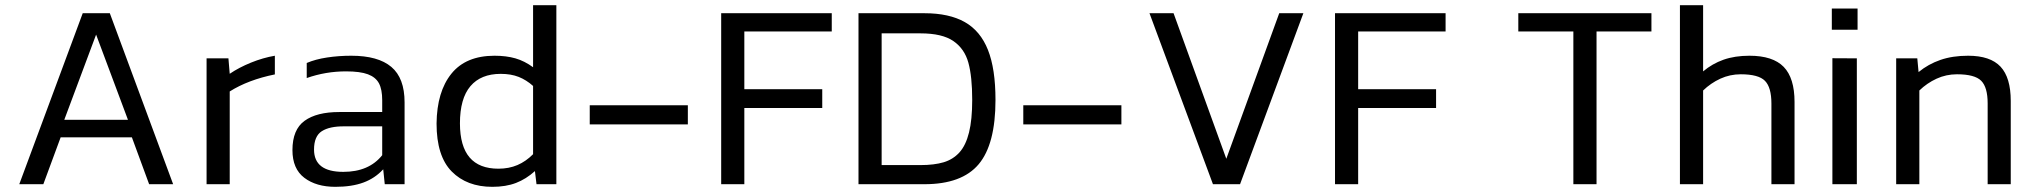

<svg xmlns="http://www.w3.org/2000/svg" viewBox="-20 -709 7829 739"><path d="M146.8 0 213.5 -180.5H487.6L554 0H646.4L402.7 -658.1H298.4L54.2 0ZM349.9 -575.8 472.5 -247.9H227.4Z M864.2 0V-357Q935.5 -401.9 1037.9 -422.6V-494.5Q992.5 -486.8 946.1 -468Q899.8 -449.2 864.2 -425L859.2 -484.4H775.1V0Z M1455 -57.4 1460.9 0H1537.2V-315Q1537.2 -408.6 1486.2 -451.5Q1435.3 -494.5 1332 -494.5Q1283.5 -494.5 1238.8 -487.7Q1194.2 -481 1160.6 -466.6V-408.6Q1233.5 -434.3 1311.8 -434.3Q1366.2 -434.3 1396.1 -423.1Q1426.1 -411.8 1438.6 -388.3Q1451.1 -364.8 1451.1 -323.4V-277.8H1285.8Q1198.9 -277.8 1152.3 -244Q1105.6 -210.2 1105.6 -131.2Q1105.6 -59.3 1151.4 -24.6Q1197.1 10.1 1270.6 10.1Q1333.7 10.1 1378.4 -6.3Q1423.2 -22.7 1455 -57.4ZM1188.7 -133.3Q1188.7 -184.9 1218.7 -204.1Q1248.6 -223.2 1305.3 -222.7H1451.1V-111.7Q1400.1 -47.5 1301.3 -47.5Q1188.7 -47.5 1188.7 -133.3Z M2038.9 -50.5 2045 0H2121.4V-688.9H2031.8V-450.2Q1998.9 -474.3 1963.8 -484.4Q1928.7 -494.5 1883.3 -494.5Q1773 -494.5 1717.3 -425.2Q1661.6 -356 1660.3 -233.5Q1660.3 -108.1 1718.6 -49Q1776.9 10.1 1874.9 10.1Q1927.2 10.1 1966.1 -4.9Q2005.1 -19.9 2038.9 -50.5ZM1750.3 -234Q1750.3 -329.8 1790.6 -377.3Q1830.9 -424.7 1907.3 -424.7Q1946.8 -424.7 1976.4 -413Q2005.9 -401.3 2031.8 -378.2V-115.5Q2004.4 -87.8 1971.6 -73.7Q1938.8 -59.7 1898.4 -59.7Q1824.6 -59.7 1787.6 -102.8Q1750.5 -146 1750.3 -234Z M2627.5 -230.3V-303.9H2249.9V-230.3Z M2844.9 0V-293.2H3144.8V-365.6H2844.9V-587.9H3181.4V-658.1H2755.8V0Z M3538.1 0Q3682.2 0 3746.9 -76.9Q3811.6 -153.9 3811.6 -324.4Q3811.6 -443.8 3782.6 -516.9Q3753.6 -590 3693.5 -624Q3633.3 -658.1 3538.1 -658.1H3284.3V0ZM3373.4 -580.6H3523Q3606.6 -580.6 3649.6 -550.9Q3692.6 -521.2 3707.3 -467.5Q3722 -413.8 3722 -324.4Q3722 -248.3 3709.7 -199Q3697.4 -149.6 3672.9 -122.4Q3648.3 -95.3 3612 -84.4Q3575.6 -73.6 3523 -73.6H3373.4Z M4296.2 -230.3V-303.9H3918.6V-230.3Z M4752.9 0 4996.6 -658.1H4903.7L4700 -97.9L4497 -658.1H4404.3L4648.6 0Z M5207.5 0V-293.2H5507.4V-365.6H5207.5V-587.9H5544V-658.1H5118.4V0Z M6125 0V-587.9H6336.3V-658.1H5823.9V-587.9H6035.8V0Z M6535.2 0V-360.7Q6564.4 -389 6601.4 -406.1Q6638.5 -423.1 6680 -423.1Q6748.6 -423.1 6773.3 -397.8Q6798.1 -372.6 6798.1 -310.4V0H6887.1V-316.5Q6887.1 -408.7 6845.4 -451.6Q6803.6 -494.5 6713.5 -494.5Q6657.4 -494.5 6613.8 -479.2Q6570.3 -463.8 6535.2 -434.2V-688.9H6446V0Z M7129.7 -594.5V-676.1H7030.6V-594.5ZM7126.9 0V-484.4L7032.8 -484.9V0Z M7367.5 0V-360.7Q7396.7 -389 7433.7 -406.1Q7470.7 -423.1 7512.3 -423.1Q7580.8 -423.1 7605.6 -398Q7630.4 -373 7630.4 -311V0H7719.3V-320.4Q7719.3 -410.3 7680 -452.4Q7640.6 -494.5 7555.2 -494.5Q7495.1 -494.5 7448.6 -478.4Q7402 -462.3 7364.5 -431.6L7359.6 -484.4H7278.3V0Z"/></svg>

Font: Arad-FD-VF Thin
Style: Regular
Weight: 100
Designer: Mohammad Darvishi
Version: Version 1.010;September 21, 2024;FontCreator 15.0.0.2992 64-